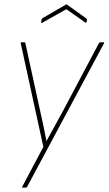

<svg xmlns="http://www.w3.org/2000/svg" viewBox="-20 -672 496 877"><path d="M84 185Q78 185 82 180L178 -1L75 -473Q73 -479 79 -479H90Q95 -479 96 -474L163 -167Q171 -133 178 -98.5Q185 -64 192 -29H193Q211 -62 229.5 -95.5Q248 -129 266 -162L432 -475Q435 -479 439 -479H451Q454 -479 455.5 -477.5Q457 -476 455 -474L104 181Q103 185 97 185ZM173 -568Q171 -567 169 -567Q167 -567 168 -570L170 -583Q171 -588 176 -590L281 -651Q284 -653 286 -651L374 -588Q378 -585 377 -581L376 -572Q374 -567 370 -569L283 -630Z"/></svg>

Font: Sofia Sans Semi Condensed Thin
Style: Italic
Weight: 250
Italic angle: -9°
Version: Version 4.100